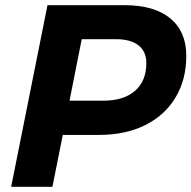

<svg xmlns="http://www.w3.org/2000/svg" viewBox="-20 -720 738 740"><path d="M698 -505Q698 -414 657 -345Q616 -276 540 -238Q464 -200 361 -200H222L182 0H23L163 -700H460Q575 -700 636.5 -649Q698 -598 698 -505ZM544 -477Q544 -522 513.5 -545.5Q483 -569 427 -569H295L248 -332H379Q457 -332 500.5 -370Q544 -408 544 -477Z"/></svg>

Font: Gontserrat SemiBold
Style: Italic
Weight: 600
Italic angle: -11.3°
Designer: Julieta Ulanovsky
Foundry: Julieta Ulanovsky
Version: Version 6.001